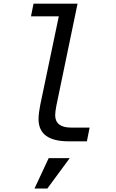

<svg xmlns="http://www.w3.org/2000/svg" viewBox="-20 -780 642 1065"><path d="M360.8 3.9H461.9L477.1 -72.3H374C314.9 -72.3 286.1 -96.7 286.1 -141.1C286.1 -154.3 288.6 -173.3 293 -195.3L410.2 -759.8H166L151.9 -689.5H306.2L203.1 -197.3C197.8 -170.9 193.8 -141.6 193.8 -119.6C193.8 -36.6 250 3.9 360.8 3.9ZM171.4 265.6H242.7L366.7 97.2H250Z"/></svg>

Font: Hack
Style: Oblique
Weight: 400
Italic angle: -12°
Monospace: yes
Designer: Christopher Simpkins
Foundry: Christopher Simpkins
Version: Version 2.010